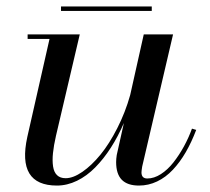

<svg xmlns="http://www.w3.org/2000/svg" viewBox="-20 -567 653 597"><path d="M169.7 -546.9H451.9V-533H169.7ZM228 -460 154.1 -145Q147 -114 144.7 -90.8Q142.3 -67.6 145 -49.6Q147.7 -31.5 157.5 -22.2Q167.2 -12.9 184.1 -12.9Q207.5 -12.9 236.2 -32.7Q264.9 -52.5 292.4 -86.1Q319.8 -119.6 344.7 -168.5Q369.6 -217.3 384.8 -271.5L427 -460H518.1L422.1 -49.1Q419.9 -35.4 419.9 -31Q419.9 -12 438 -12Q459 -12 480.2 -25.6Q501.5 -39.3 519.3 -62Q537.1 -84.7 551.8 -111.5Q566.4 -138.2 576.9 -167L590.1 -163.1Q575.4 -124.5 557.5 -93.6Q539.6 -62.7 517.5 -39.2Q495.4 -15.6 468.5 -2.8Q441.7 10 412.1 10Q376.5 10 358.8 -7.9Q341.1 -25.9 341.1 -63Q341.1 -72.8 343 -85L365.2 -184.6Q347.2 -142.8 324.8 -108Q302.5 -73.2 276.2 -46.5Q250 -19.8 219.4 -4.9Q188.7 10 157 10Q31.7 10 64.9 -141.1L134 -446H65.9V-460Z"/></svg>

Font: Bodoni* 16
Style: Italic
Weight: 400
Italic angle: -13°
Version: Version 2.000